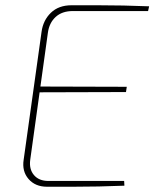

<svg xmlns="http://www.w3.org/2000/svg" viewBox="-20 -710 588 730"><path d="M252 -690Q302 -690 351 -690Q400 -690 449 -689Q498 -688 547 -686L543 -668H257Q216 -668 191.5 -645.5Q167 -623 162 -585L95 -103Q90 -67 109 -44.5Q128 -22 164 -22H452L453 -4Q404 -2 354.5 -1Q305 0 256.5 0Q208 0 159 0Q114 0 88.5 -29.5Q63 -59 70 -103L138 -589Q144 -633 173.5 -661.5Q203 -690 252 -690ZM126 -381 462 -380 459 -360 123 -359Z"/></svg>

Font: Exo 2 Thin
Style: Italic
Weight: 250
Italic angle: -8°
Designer: Natanael Gama
Foundry: Natanael Gama
Version: Version 2.010